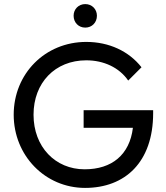

<svg xmlns="http://www.w3.org/2000/svg" viewBox="-20 -909 813 939"><path d="M396 10C591 10 729 -115 729 -356V-370H389V-284H630C614 -152 527 -81 394 -81C250 -81 144 -191 144 -348C144 -504 249 -614 402 -614C487 -614 563 -579 607 -515L672 -580C610 -659 513 -704 402 -704C200 -704 47 -548 47 -348C47 -148 201 10 396 10ZM340 -832C340 -799 364 -774 397 -774C430 -774 454 -799 454 -832C454 -864 430 -889 397 -889C364 -889 340 -864 340 -832Z"/></svg>

Font: MV Cash
Style: Regular
Weight: 400
Designer: Rodrigo Fuenzalida
Foundry: fragTYPE
Version: Version 1.100;Glyphs 3.1.2 (3151)